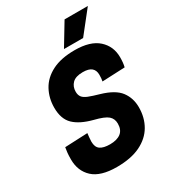

<svg xmlns="http://www.w3.org/2000/svg" viewBox="-221 -1033 1041 1164"><g transform="rotate(-30 300.0 -451.0)"><path d="M248 16Q135 16 82 -33Q29 -82 29 -163Q29 -191 31 -209.5Q33 -228 36 -245L195 -252Q194 -242 192 -224.5Q190 -207 190 -195Q190 -156 212.5 -140Q235 -124 281 -124Q330 -124 357 -145Q384 -166 384 -210Q384 -244 360.5 -264.5Q337 -285 268 -302Q183 -324 140.5 -365Q98 -406 98 -485Q98 -552 128 -607Q158 -662 220.5 -694Q283 -726 379 -726Q488 -726 542.5 -677Q597 -628 597 -551Q597 -511 590 -484L431 -477Q435 -495 435 -522Q435 -553 416 -569.5Q397 -586 355 -586Q305 -586 282 -563Q259 -540 259 -504Q259 -481 270 -466.5Q281 -452 307.5 -441.5Q334 -431 380 -418Q473 -391 508.5 -343.5Q544 -296 544 -232Q544 -160 511.5 -104Q479 -48 413.5 -16Q348 16 248 16ZM327 -764 420 -918H583L461 -764Z"/></g></svg>

Font: Geist Mono ExtraBold
Style: Italic
Weight: 800
Italic angle: -12°
Monospace: yes
Designer: Basement.studio, Andrés Briganti, Mateo Zaragoza
Foundry: Basement.studio, Vercel, Andrés Briganti, Guido Ferreyra, Mateo Zaragoza
Version: Version 1.500; ttfautohint (v1.8.4.7-5d5b)